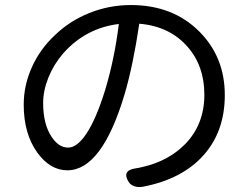

<svg xmlns="http://www.w3.org/2000/svg" viewBox="-20 -728 985 761"><path d="M515 11Q498 6 490 -7Q461 -53 519 -61Q523 -62 531 -63Q540 -65 544 -66Q647 -89 714 -157Q790 -235 790 -353Q790 -467 723 -543Q652 -624 532 -634Q508 -471 474 -355Q384 -53 247 -53Q179 -53 128 -123Q74 -198 74 -313Q74 -391 107 -463Q139 -534 198 -589Q256 -645 333 -676Q412 -708 499 -708Q665 -708 770 -603Q871 -502 871 -351Q871 -207 786.5 -112.5Q702 -18 547 12Q530 15 515 11ZM250 -143Q285 -143 321 -196Q361 -255 397 -372Q434 -495 451 -633Q320 -617 231 -517Q193 -473 172 -421Q151 -369 151 -320Q151 -235 185 -185Q213 -143 250 -143Z"/></svg>

Font: GenSenRounded TW R
Style: Regular
Weight: 400
Version: Version 1.501;PS 1;hotconv 16.6.51;makeotf.lib2.5.65220